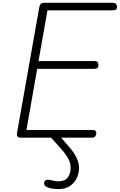

<svg xmlns="http://www.w3.org/2000/svg" viewBox="-20 -948 826 1322"><path d="M123.5 0Q106.5 0 100.5 -8Q94.5 -16 97 -31L250 -895.5Q252.5 -912 259.5 -920.2Q266.5 -928.5 287 -928.5H754.5Q773.5 -928.5 779.5 -920.2Q785.5 -912 785.5 -900.5Q785.5 -888.5 779.8 -882.8Q774 -877 754.5 -877H307L245 -527.5H627Q646 -527.5 652 -520Q658 -512.5 658 -500Q658 -488.5 652 -481.2Q646 -474 627 -474H236L162 -53H611.5Q631 -53 637 -47.8Q643 -42.5 643 -31.5Q643 -19.5 636.5 -9.8Q630 0 611.5 0ZM381 354Q354.5 354 332.5 349.5Q310.5 345 297.2 336.5Q284 328 284 316Q284 298.5 295 293Q306 287.5 323 290.5Q337.5 293 351.2 296.8Q365 300.5 381 300.5Q427 300.5 446.8 273.5Q466.5 246.5 466.5 209Q466.5 181 455.8 156.2Q445 131.5 423 103.5Q407 83 380 53.5Q353 24 332.5 1Q322.5 -10.5 329.2 -25.2Q336 -40 350.5 -40Q357.5 -40 363.2 -40.2Q369 -40.5 377 -29.5Q385 -19 400 -1Q415 17 431.2 35.2Q447.5 53.5 458.5 66.5Q473 83 488.2 105.2Q503.5 127.5 513.8 154Q524 180.5 524 210Q524 246 508.2 279Q492.5 312 461 333Q429.5 354 381 354Z"/></svg>

Font: Edu AU VIC WA NT Pre
Style: Regular
Weight: 400
Designer: Tina and Corey Anderson, Eben Sorkin, Mirko Velimirovic
Foundry: Google for Education
Version: Version 1.001